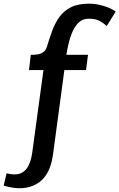

<svg xmlns="http://www.w3.org/2000/svg" viewBox="-140 -796 651 1047"><path d="M-104 149Q-57 161 -28.5 149.5Q0 138 15 108Q30 78 36 35L97 -414H18L28 -497Q45 -497 62.5 -499Q80 -501 95 -511Q110 -521 117 -545Q130 -588 145 -629Q160 -670 184 -703.5Q208 -737 247 -756.5Q286 -776 347 -776Q382 -776 422.5 -764.5Q463 -753 491 -733L442 -654Q419 -675 397.5 -684.5Q376 -694 344 -694Q311 -694 289.5 -673.5Q268 -653 254.5 -621.5Q241 -590 233.5 -556.5Q226 -523 222 -497H340L329 -414H211L149 47Q133 165 60 207Q-13 249 -120 216Z"/></svg>

Font: Rosario Light
Style: Bold Italic
Weight: 700
Italic angle: -8.05°
Version: Version 1.101; ttfautohint (v1.8.1.43-b0c9)